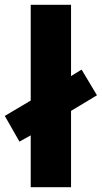

<svg xmlns="http://www.w3.org/2000/svg" viewBox="-33 -780 424 800"><path d="M95 0V-216L48 -190L-13 -297L95 -361V-760H263V-463L307 -490L371 -383L263 -318V0Z"/></svg>

Font: Noto Sans Gujarati ExtraBold
Style: Regular
Weight: 800
Designer: Jelle Bosma - Monotype Design Team, Universal Thirst
Foundry: Monotype Imaging Inc.
Version: Version 2.106; ttfautohint (v1.8.4.7-5d5b)